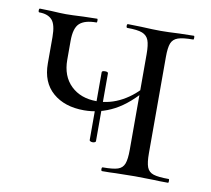

<svg xmlns="http://www.w3.org/2000/svg" viewBox="-60 -535 662 602"><g transform="rotate(10 271.5 -234.0)"><path d="M256 -310Q266 -310 266 -305V-89Q266 -87 263 -85.5Q260 -84 256 -84Q252 -84 249 -85.5Q246 -87 246 -89V-305Q246 -310 256 -310ZM75 -303V-387Q75 -427 61.5 -441.5Q48 -456 21 -456Q18 -456 18 -462Q18 -468 21 -468L56 -467Q88 -465 104 -465Q122 -465 160 -467L203 -468Q205 -468 205 -462Q205 -456 203 -456Q166 -456 149.5 -441Q133 -426 133 -385V-325Q133 -273 164 -243Q195 -213 246 -213Q288 -213 326.5 -234Q365 -255 394 -292L398 -281Q353 -226 307.5 -202Q262 -178 212 -178Q150 -178 112.5 -210.5Q75 -243 75 -303ZM301 -12Q334 -12 349 -17Q364 -22 369.5 -36.5Q375 -51 375 -81V-385Q375 -415 369.5 -429.5Q364 -444 349 -450Q334 -456 301 -456Q298 -456 298 -462Q298 -468 301 -468L344 -467Q382 -465 406 -465Q429 -465 465 -467L511 -468Q513 -468 513 -462Q513 -456 511 -456Q478 -456 462.5 -450.5Q447 -445 441.5 -431Q436 -417 436 -387V-81Q436 -51 441.5 -36.5Q447 -22 462.5 -17Q478 -12 511 -12Q513 -12 513 -6Q513 0 511 0Q482 0 465 -1L406 -2L344 -1Q328 0 301 0Q298 0 298 -6Q298 -12 301 -12Z"/></g></svg>

Font: Cormorant Unicase
Style: Regular
Weight: 400
Designer: Christian Thalmann (Catharsis Fonts)
Foundry: Catharsis Fonts
Version: Version 4.000